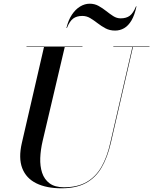

<svg xmlns="http://www.w3.org/2000/svg" viewBox="-20 -1001 826 1036"><path d="M312 15Q230.5 15 175.8 -12Q121 -39 100 -93.5Q79 -148 98 -230L218 -750H330L210 -240Q199 -193 197.2 -148.8Q195.5 -104.5 207.2 -68.8Q219 -33 247.5 -11.8Q276 9.5 325 9.5Q398 9.5 447.2 -18.8Q496.5 -47 527.2 -100.2Q558 -153.5 575 -230L695 -750H698L578 -230Q560 -151.5 528 -96.8Q496 -42 443.5 -13.5Q391 15 312 15ZM123 -747.5V-750H425V-747.5ZM591.5 -747.5V-750H786.5V-747.5ZM601 -836Q572 -836 549.5 -848Q527 -860 507 -875.5Q487 -891 467.2 -903Q447.5 -915 424 -915Q394 -915 375 -901Q356 -887 341 -850H338.5Q348.5 -892.5 368 -921.8Q387.5 -951 412.5 -966Q437.5 -981 464 -981Q490.5 -981 512 -969Q533.5 -957 553 -941.5Q572.5 -926 591.2 -914Q610 -902 631 -902Q661.5 -902 680.2 -916Q699 -930 714 -967H716.5Q706.5 -919.5 689.5 -890.8Q672.5 -862 650 -849Q627.5 -836 601 -836Z"/></svg>

Font: Bodoni Moda 72pt Medium
Style: Italic
Weight: 500
Italic angle: -13°
Designer: Owen Earl
Foundry: indestructible type
Version: Version 2.004